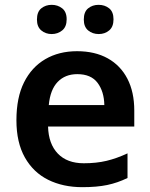

<svg xmlns="http://www.w3.org/2000/svg" viewBox="-20 -765 622 795"><path d="M299 -553Q373 -553 426 -523.5Q479 -494 507.5 -439Q536 -384 536 -307V-241H179Q181 -169 219.5 -129Q258 -89 327 -89Q379 -89 421 -99Q463 -109 508 -130V-28Q467 -8 424 1Q381 10 321 10Q241 10 179.5 -20.5Q118 -51 83 -113Q48 -175 48 -267Q48 -361 79.5 -424Q111 -487 167.5 -520Q224 -553 299 -553ZM300 -458Q250 -458 219 -426Q188 -394 182 -330H412Q411 -386 384 -422Q357 -458 300 -458ZM133 -684Q133 -716 151 -730.5Q169 -745 194 -745Q219 -745 237.5 -730.5Q256 -716 256 -685Q256 -654 237.5 -639Q219 -624 194 -624Q169 -624 151 -639Q133 -654 133 -684ZM327 -684Q327 -716 345 -730.5Q363 -745 388 -745Q414 -745 432 -730.5Q450 -716 450 -685Q450 -654 432 -639Q414 -624 389 -624Q363 -624 345 -639Q327 -654 327 -684Z"/></svg>

Font: Noto Sans Nag Mundari SemiBold
Style: Regular
Weight: 600
Version: Version 1.000